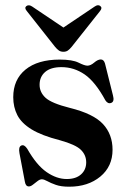

<svg xmlns="http://www.w3.org/2000/svg" viewBox="-20 -694 484 725"><path d="M232 -18Q266.5 -18 286 -35.5Q305.5 -53 305.5 -81Q305.5 -108.5 285.5 -128.2Q265.5 -148 206 -164.5Q137.5 -182 99.2 -205.5Q61 -229 45.5 -259.2Q30 -289.5 30 -327Q30 -393.5 76.2 -431.2Q122.5 -469 205.5 -469Q253.5 -469 276.5 -457.5Q299.5 -446 310 -446Q322 -446 335.8 -457.8Q349.5 -469.5 360.5 -469.5Q372 -469.5 376.5 -454L406.5 -334Q413 -310.5 400 -305.5Q387.5 -300.5 378 -315Q340 -385 299.8 -412.8Q259.5 -440.5 212 -440.5Q171.5 -440.5 150.5 -422.2Q129.5 -404 129.5 -374Q129.5 -345.5 152 -324.8Q174.5 -304 244 -286.5Q333 -264.5 369 -225.5Q405 -186.5 405 -128.5Q405 -65.5 358.8 -27.2Q312.5 11 241 11Q210.5 11 190.8 4Q171 -3 158.5 -10Q146 -17 138 -17Q130.5 -17 121.8 -10.2Q113 -3.5 104.5 3.2Q96 10 89 10Q77 10 74 -7.5L53.5 -115.5Q49 -139.5 60.5 -144.5Q71.5 -149.5 83 -132Q118 -70.5 156 -44.2Q194 -18 232 -18ZM250.5 -517Q243 -508 236.2 -503.2Q229.5 -498.5 219.5 -498.5Q209.5 -498.5 202.5 -503.2Q195.5 -508 188 -517L81.5 -652Q71 -664 79.5 -671Q89 -678 102 -669L219.5 -590L337 -669Q350.5 -678.5 359 -671Q367.5 -664 357.5 -652Z"/></svg>

Font: Fraunces 72pt S000 SemiBold
Style: Regular
Weight: 600
Version: Version 1.000; ttfautohint (v1.8.3)